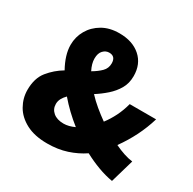

<svg xmlns="http://www.w3.org/2000/svg" viewBox="-150 -817 989 983"><g transform="rotate(30 345.0 -325.0)"><path d="M246 12Q171 12 121 -14.5Q71 -41 46.5 -84Q22 -127 22 -176Q22 -245 56 -287Q90 -329 137 -357Q118 -391 108 -423.5Q98 -456 98 -486Q98 -533 121 -573Q144 -613 186 -637.5Q228 -662 286 -662Q364 -662 411 -620.5Q458 -579 458 -508Q458 -465 439 -432.5Q420 -400 390.5 -374Q361 -348 328 -327Q352 -301 381.5 -276.5Q411 -252 442 -230Q465 -260 483 -296Q501 -332 512 -374H668Q651 -317 624.5 -264Q598 -211 562 -161Q591 -147 618.5 -138Q646 -129 670 -126L630 12Q588 5 543.5 -11.5Q499 -28 456 -51Q413 -22 361 -5Q309 12 246 12ZM239 -486Q239 -456 257 -421Q288 -439 308 -459Q328 -479 328 -508Q328 -550 290 -550Q270 -550 254.5 -534Q239 -518 239 -486ZM184 -186Q184 -156 206.5 -137Q229 -118 268 -118Q298 -118 332 -134Q266 -186 214 -247Q200 -233 192 -218Q184 -203 184 -186Z"/></g></svg>

Font: Assistant ExtraBold
Style: Regular
Weight: 800
Designer: Hebrew By Ben Nathan, Latin by Paul Hunt
Version: Version 3.000